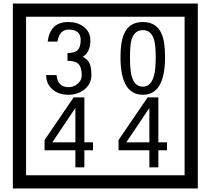

<svg xmlns="http://www.w3.org/2000/svg" viewBox="-20 -980 1195 1090"><path d="M1103 90H53V-960H1103ZM1028 15V-885H128V15ZM499 -556Q499 -504 460.5 -473Q422 -442 369 -442Q314 -442 280 -471Q242 -502 242 -554H301Q307 -485 370 -485Q398 -485 421 -504.5Q444 -524 444 -552Q444 -597 426 -616Q408 -635 363 -635V-679Q405 -679 421.5 -696Q438 -713 438 -754Q438 -812 369 -812Q318 -812 306 -744H251Q264 -855 368 -855Q419 -855 454 -829Q493 -800 493 -750Q493 -685 451 -658Q475 -642 483 -630Q499 -605 499 -556ZM917 -656Q917 -442 791 -442Q664 -442 664 -656Q664 -744 685 -789Q714 -855 791 -855Q868 -855 897 -789Q917 -745 917 -656ZM864 -656Q864 -723 855 -752Q840 -809 791 -809Q742 -809 726 -752Q718 -723 718 -656Q718 -587 726 -553Q742 -488 791 -488Q839 -488 855 -554Q864 -587 864 -656ZM508 -127H459V-30H408V-127H233V-185L398 -427H459V-172H508ZM408 -172V-367L277 -172ZM928 -127H879V-30H828V-127H653V-185L818 -427H879V-172H928ZM828 -172V-367L697 -172Z"/></svg>

Font: Unicode BMP Fallback SIL
Style: Regular
Weight: 400
Foundry: NRSI, SIL International
Version: Version 5.1 Based on Unicode 5.1